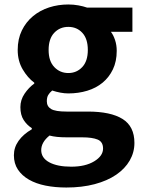

<svg xmlns="http://www.w3.org/2000/svg" viewBox="-20 -594 637 857"><path d="M276 243Q226 243 183.5 234.5Q141 226 109.5 208Q78 190 60 163Q42 136 42 99Q42 64 63 34.5Q84 5 122 -17V-22Q100 -36 85.5 -58.5Q71 -81 71 -116Q71 -148 89.5 -175.5Q108 -203 133 -221V-225Q104 -246 81.5 -284Q59 -322 59 -371Q59 -420 77.5 -458Q96 -496 127.5 -522Q159 -548 199.5 -561Q240 -574 285 -574Q308 -574 330 -570Q352 -566 369 -560H571V-452H475Q486 -438 493.5 -415.5Q501 -393 501 -367Q501 -320 484 -284.5Q467 -249 438 -225Q409 -201 369.5 -189Q330 -177 285 -177Q268 -177 249.5 -180.5Q231 -184 213 -190Q201 -180 195 -169.5Q189 -159 189 -142Q189 -119 208 -107.5Q227 -96 277 -96H372Q474 -96 527 -63Q580 -30 580 44Q580 86 559 122.5Q538 159 498.5 186Q459 213 402.5 228Q346 243 276 243ZM285 -268Q322 -268 347 -294.5Q372 -321 372 -371Q372 -421 347.5 -447.5Q323 -474 285 -474Q247 -474 222 -447.5Q197 -421 197 -371Q197 -321 222.5 -294.5Q248 -268 285 -268ZM298 150Q361 150 400.5 126Q440 102 440 69Q440 39 416 29Q392 19 347 19H279Q253 19 234.5 17Q216 15 201 11Q164 41 164 76Q164 111 200 130.5Q236 150 298 150Z"/></svg>

Font: SpoqaHanSansJP-Bold
Style: Regular
Weight: 700
Designer: [Source Han Sans]
Ryoko NISHIZUKA  (kana & ideographs); Paul D. Hunt (Latin, Greek & Cyrillic); Wenlong ZHANG  (bopomofo
Foundry: Spoqa (http://bi.spoqa.com)
Version: Version 1.002.20150607